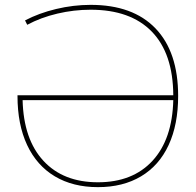

<svg xmlns="http://www.w3.org/2000/svg" viewBox="-20 -760 808 790"><path d="M713 -365Q713 -248 674 -163.5Q635 -79 560.5 -34.5Q486 10 383 10Q280 10 205.5 -34.5Q131 -79 91.5 -163.5Q52 -248 52 -365V-368H693Q692 -540 604.5 -630Q517 -720 353 -720Q284 -720 216 -704Q148 -688 92 -658L83 -676Q140 -706 211 -723Q282 -740 353 -740Q527 -740 620 -643Q713 -546 713 -365ZM383 -10Q526 -10 607.5 -98.5Q689 -187 693 -348H73Q77 -187 158.5 -98.5Q240 -10 383 -10Z"/></svg>

Font: Enso Thin
Style: Regular
Weight: 100
Designer: Coji Morishita
Foundry: UNDERFOREST DESIGN
Version: Version 1.000